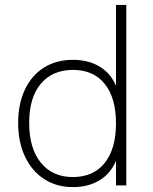

<svg xmlns="http://www.w3.org/2000/svg" viewBox="-20 -756 623 783"><path d="M495 -736V0H453V-100Q431 -48 385.5 -20.5Q340 7 277 7Q211 7 160.5 -25.5Q110 -58 82 -117.5Q54 -177 54 -255Q54 -332 81.5 -390.5Q109 -449 159.5 -480.5Q210 -512 277 -512Q340 -512 385.5 -485Q431 -458 453 -406V-736ZM453 -253Q453 -357 407 -414Q361 -471 278 -471Q194 -471 146.5 -414.5Q99 -358 99 -255Q99 -151 146.5 -92.5Q194 -34 277 -34Q361 -34 407 -91.5Q453 -149 453 -253Z"/></svg>

Font: MuliDisplayVN ExtraLight
Style: Regular
Weight: 200
Designer: Vernon Adams
Foundry: Vernon Adams
Version: Version 2.100